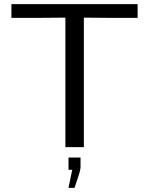

<svg xmlns="http://www.w3.org/2000/svg" viewBox="-20 -709 720 925"><path d="M310 50H368V99Q365 121 353 154.5Q341 188 339 196H310L328 109H310ZM35 -623V-689H643V-623H501L384 -624V0H295V-624L177 -623Z"/></svg>

Font: CMU Sans Serif
Style: Medium
Weight: 500
Version: Version 0.7.0